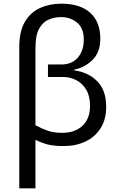

<svg xmlns="http://www.w3.org/2000/svg" viewBox="-20 -785 653 1045"><path d="M85 240V-529Q85 -615 115.5 -666.5Q146 -718 198 -741.5Q250 -765 314 -765Q416 -765 471 -715.5Q526 -666 526 -574Q526 -502 484.5 -460Q443 -418 384 -406V-402Q460 -392 509 -343Q558 -294 558 -203Q558 -135 527.5 -87Q497 -39 444.5 -14.5Q392 10 326 10Q272 10 238.5 1Q205 -8 173 -24V240ZM318 -62Q388 -62 429 -100.5Q470 -139 470 -209Q470 -262 449.5 -296.5Q429 -331 395.5 -348.5Q362 -366 324 -366H241V-434H314Q371 -434 403.5 -471.5Q436 -509 436 -570Q436 -632 399.5 -662Q363 -692 312 -692Q277 -692 245 -678.5Q213 -665 193 -629Q173 -593 173 -525V-103Q208 -85 240 -73.5Q272 -62 318 -62Z"/></svg>

Font: Noto Sans Living
Style: Regular
Weight: 400
Designer: Monotype Design Team
Foundry: Monotype Imaging Inc.
Version: Version 2.013; ttfautohint (v1.8.4.7-5d5b)